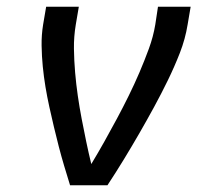

<svg xmlns="http://www.w3.org/2000/svg" viewBox="-20 -550 640 570"><path d="M188 0Q179 -29 170.5 -57.5Q162 -86 154.5 -115Q147 -144 140 -173.5Q133 -203 126.5 -232.5Q120 -262 115 -292Q110 -322 107 -352.5Q104 -383 103.5 -414.5Q103 -446 108 -477L117 -530H214L205 -477Q199 -441 199.5 -405.5Q200 -370 203 -335Q206 -300 211 -265.5Q216 -231 222.5 -197Q229 -163 236 -129.5Q243 -96 251 -63Q271 -96 290 -130Q309 -164 327 -197.5Q345 -231 362 -265.5Q379 -300 394 -335Q409 -370 422 -405.5Q435 -441 441 -477L449 -530H546L537 -477Q530 -434 514 -393Q498 -352 478.5 -312Q459 -272 437.5 -232.5Q416 -193 393.5 -154Q371 -115 347.5 -76.5Q324 -38 299 0Z"/></svg>

Font: Iosevka Curly MdExObl
Style: Regular
Weight: 500
Width: 7
Italic angle: -9°
Monospace: yes
Designer: Belleve Invis
Foundry: Belleve Invis
Version: Version 11.1.0; ttfautohint (v1.8.3)